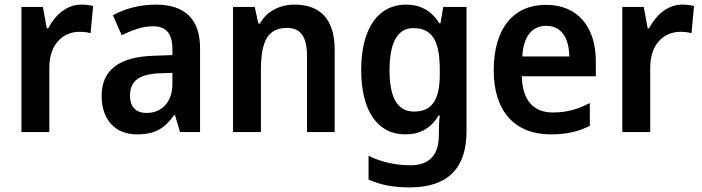

<svg xmlns="http://www.w3.org/2000/svg" viewBox="-20 -573 3046 833"><path d="M333 -553C268 -553 218 -506 189 -450H183L166 -543H73V0H194V-280C194 -381 253 -435 325 -435C341 -435 360 -433 373 -429L384 -547C369 -551 349 -553 333 -553Z M656 -553C586 -553 521 -535 470 -507L508 -420C554 -443 599 -459 644 -459C698 -459 728 -430 728 -361V-334L645 -331C496 -326 421 -269 421 -157C421 -53 480 10 574 10C653 10 694 -16 736 -74H739L761 0H848V-364C848 -490 782 -553 656 -553ZM671 -255 728 -257V-209C728 -128 680 -83 616 -83C573 -83 544 -106 544 -158C544 -217 578 -251 671 -255Z M1258 -553C1196 -553 1138 -526 1108 -471H1101L1085 -543H991V0H1112V-266C1112 -391 1139 -452 1226 -452C1286 -452 1312 -410 1312 -330V0H1432V-357C1432 -491 1368 -553 1258 -553Z M1741 -553C1620 -553 1547 -448 1547 -270C1547 -92 1618 10 1738 10C1801 10 1849 -15 1883 -72H1888C1885 -52 1884 -20 1884 0V14C1884 102 1840 144 1761 144C1697 144 1636 131 1579 103V206C1632 230 1688 240 1757 240C1925 240 2004 155 2004 -3V-543H1903L1891 -472H1886C1851 -528 1803 -553 1741 -553ZM1773 -451C1853 -451 1888 -399 1888 -272V-250C1888 -136 1852 -89 1776 -89C1705 -89 1670 -148 1670 -268C1670 -389 1705 -451 1773 -451Z M2349 -552C2209 -552 2122 -452 2122 -267C2122 -89 2215 10 2369 10C2439 10 2489 -2 2539 -27V-126C2485 -98 2438 -85 2378 -85C2293 -85 2246 -140 2244 -242H2565V-307C2565 -458 2485 -552 2349 -552ZM2350 -461C2417 -461 2449 -406 2450 -328H2246C2251 -418 2290 -461 2350 -461Z M2940 -553C2875 -553 2825 -506 2796 -450H2790L2773 -543H2680V0H2801V-280C2801 -381 2860 -435 2932 -435C2948 -435 2967 -433 2980 -429L2991 -547C2976 -551 2956 -553 2940 -553Z"/></svg>

Font: Noto Sans Devanagari UI SemiCondensed SemiBold
Style: Regular
Weight: 600
Width: 4
Designer: Jelle Bosma - Monotype Design Team
Foundry: Monotype Imaging Inc.
Version: Version 2.004